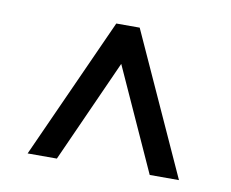

<svg xmlns="http://www.w3.org/2000/svg" viewBox="-52 -734 604 501"><g transform="rotate(10 250.0 -483.0)"><path d="M373 -296 249.5 -568.5 127 -296H49.5L218.5 -670H280.5L450.5 -296Z"/></g></svg>

Font: Newsreader 16pt ExtraBold
Style: Regular
Weight: 800
Designer: Hugues Gentile
Foundry: Production Type
Version: Version 1.003; ttfautohint (v1.8.3)